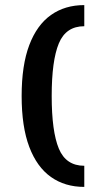

<svg xmlns="http://www.w3.org/2000/svg" viewBox="-20 -603 388 754"><path d="M311 131Q235 131 180 92Q125 53 95 -26Q65 -105 65 -226Q65 -347 95 -426Q125 -505 180 -544Q235 -583 311 -583V-500Q239 -500 211 -432.5Q183 -365 183 -226Q183 -87 211 -19.5Q239 48 311 48Z"/></svg>

Font: Rokkitt SemiBold
Style: Regular
Weight: 600
Designer: Vernon Adams
Foundry: Vernon Adams
Version: Version 3.103